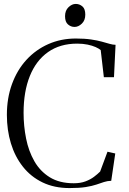

<svg xmlns="http://www.w3.org/2000/svg" viewBox="-20 -947 654 977"><path d="M334 10Q256 10 196.5 -18.8Q137 -47.5 96.5 -98.8Q56 -150 35.5 -217.5Q15 -285 15 -362.5Q15 -448 41 -519.2Q67 -590.5 114.2 -642.2Q161.5 -694 225.8 -722.5Q290 -751 366 -751Q410.5 -751 443 -746.2Q475.5 -741.5 498.5 -735Q521.5 -728.5 538.2 -723.8Q555 -719 568 -719L560 -554H508.5L492.5 -692Q483.5 -700 466.5 -707.5Q449.5 -715 425.8 -720Q402 -725 372.5 -725Q285.5 -725 224.5 -682Q163.5 -639 131.8 -560Q100 -481 100 -373Q100 -306 112.8 -242Q125.5 -178 154.8 -126.8Q184 -75.5 233.2 -45Q282.5 -14.5 355.5 -14.5Q389.5 -14.5 414.8 -24Q440 -33.5 458.2 -47.2Q476.5 -61 489.5 -74L527 -175L566.5 -166L546 -27Q526.5 -26.5 509.2 -20.8Q492 -15 470.5 -7.8Q449 -0.5 416.5 4.8Q384 10 334 10ZM359 -810Q340.5 -810 325.8 -822.8Q311 -835.5 311 -864.5Q311 -893.5 328.5 -910.2Q346 -927 365 -927H366Q384.5 -927 399.2 -914.5Q414 -902 414 -872.5Q414 -843.5 396.5 -826.8Q379 -810 360 -810Z"/></svg>

Font: Merriweather 144pt Light
Style: Regular
Weight: 300
Version: Version 2.100